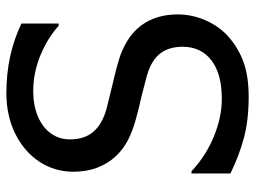

<svg xmlns="http://www.w3.org/2000/svg" viewBox="-118 -662 793 597"><g transform="rotate(-90 278.5 -363.5)"><path d="M37.6 -43.5V-164.6H44.4Q91.8 -120.1 152.1 -95.2Q212.4 -70.3 269.5 -70.3Q348.1 -70.3 389.9 -103Q431.6 -135.7 431.6 -191.9Q431.6 -235.8 409.9 -262.9Q388.2 -290 341.8 -303.2Q308.1 -312.5 280.3 -319.3Q237.8 -328.6 203.4 -338.4Q168.9 -348.1 143.1 -361.3Q112.8 -376.5 90.3 -400.9Q67.9 -425.3 55.7 -457.5Q43 -490.2 43 -532.2Q43 -590.3 74.5 -637.9Q106 -685.5 161.9 -712.9Q217.8 -740.2 287.6 -740.2Q406.2 -740.2 503.9 -693.4V-577.6H496.6Q459.5 -611.8 405 -634.3Q350.6 -656.7 293.9 -656.7Q249.5 -656.7 215.3 -642.3Q181.2 -627.9 162.4 -602.1Q143.6 -576.2 143.6 -542.5Q143.6 -497.1 167.5 -469.5Q191.4 -441.9 238.8 -428.7Q278.8 -418.5 314 -410.2L331.1 -406.2Q370.6 -397 397.2 -388.4Q423.8 -379.9 450.9 -363.5Q478 -347.2 497.6 -321.3Q532.2 -274.9 532.2 -207Q532.2 -164.1 514.6 -122.8Q497.1 -81.5 466.3 -52.7Q429.7 -19.5 385 -3.2Q340.3 13.2 276.4 13.2Q203.6 13.2 148.7 -1.5Q93.8 -16.1 37.6 -43.5Z"/></g></svg>

Font: SG Kara Bold
Style: Regular
Weight: 400
Designer: Damoon Khanjanzadeh
Version: Version 1.000